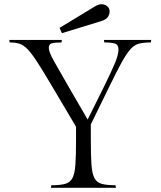

<svg xmlns="http://www.w3.org/2000/svg" viewBox="-20 -889 761 909"><path d="M410 -300V-226Q410 -153 413 -110Q416 -67 427 -46Q438 -25 462 -18.5Q486 -12 527 -12L529 0H221L223 -12Q265 -12 288.5 -18.5Q312 -25 323 -46Q334 -67 337 -110Q340 -153 340 -226V-289L228 -478Q185 -551 157.5 -593.5Q130 -636 110.5 -656Q91 -676 72 -682Q53 -688 26 -688L24 -700H273L271 -688Q240 -688 225.5 -684Q211 -680 211 -663Q211 -643 235 -600.5Q259 -558 305 -478L395 -323L472 -478Q508 -551 524.5 -591Q541 -631 541 -654Q541 -677 525 -682.5Q509 -688 474 -688L472 -700H696L694 -688Q660 -688 638.5 -682.5Q617 -677 598.5 -657Q580 -637 556.5 -594.5Q533 -552 497 -478ZM460 -869Q475 -869 487 -860Q499 -851 499 -834Q499 -822 491 -809Q483 -796 456 -788L273 -732L262 -757L425 -856Q445 -869 460 -869Z"/></svg>

Font: Gilda Display
Style: Regular
Weight: 400
Designer: Eduardo Rodriguez Tunni
Foundry: Eduardo Rodriguez Tunni
Version: Version 1.002; ttfautohint (v1.8.4.7-5d5b);gftools[0.9.22]